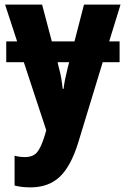

<svg xmlns="http://www.w3.org/2000/svg" viewBox="-20 -570 543 830"><path d="M2 -550H162L204 -391H302L343 -550H501L452 -391H497V-301H424L318 47Q286 150 237.5 195Q189 240 112 240Q92 240 75 238Q58 236 43 232V103Q53 106 64.5 107.5Q76 109 88 109Q123 109 140.5 88Q158 67 174 14L180 -7L83 -301H7V-391H54ZM251 -186H255Q257 -206 261.5 -228Q266 -250 273 -278L279 -301H229L234 -279Q241 -255 245 -230.5Q249 -206 251 -186Z"/></svg>

Font: Noto Sans Condensed ExtraBold
Style: Regular
Weight: 800
Width: 3
Designer: Monotype Design Team
Foundry: Monotype Imaging Inc.
Version: Version 2.013; ttfautohint (v1.8.4.7-5d5b)